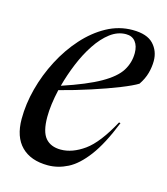

<svg xmlns="http://www.w3.org/2000/svg" viewBox="-86 -590 583 669"><g transform="rotate(15 205.0 -256.0)"><path d="M354 -197.5Q321.5 -116 287.5 -70.8Q253.5 -25.5 218.5 -7.8Q183.5 10 147 10Q85.5 10 51.5 -24Q17.5 -58 17.5 -123Q17.5 -176.5 32.2 -232.5Q47 -288.5 74 -340.2Q101 -392 137.8 -433Q174.5 -474 218.5 -498Q262.5 -522 311.5 -522Q363.5 -522 386.8 -497.2Q410 -472.5 410 -436.5Q410 -415 403.8 -392.2Q397.5 -369.5 382.5 -347.5Q364 -336 322 -319.2Q280 -302.5 225.5 -284.8Q171 -267 115 -252.5Q102 -195.5 102 -152.5Q102 -99.5 121 -77Q140 -54.5 176.5 -54.5Q218 -54.5 261 -85.2Q304 -116 348.5 -198.5ZM293 -502Q263 -502 236.2 -481.8Q209.5 -461.5 187 -427.5Q164.5 -393.5 147.5 -352.2Q130.5 -311 119.5 -269.5Q207 -298.5 254.8 -325.8Q302.5 -353 320.8 -382.2Q339 -411.5 339 -446Q339 -471.5 327 -486.8Q315 -502 293 -502Z"/></g></svg>

Font: Newsreader 72pt
Style: Italic
Weight: 400
Italic angle: -17°
Designer: Hugues Gentile
Foundry: Production Type
Version: Version 1.003; ttfautohint (v1.8.3)